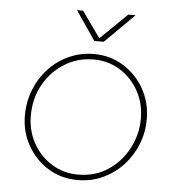

<svg xmlns="http://www.w3.org/2000/svg" viewBox="-52 -748 739 809"><g transform="rotate(5 318.0 -343.5)"><path d="M305 13Q236 13 181 -21Q126 -55 93.5 -112.5Q61 -170 61 -239Q61 -297 81.5 -348.5Q102 -400 138.5 -439Q175 -478 224 -500Q273 -522 329 -522Q398 -522 453.5 -487.5Q509 -453 541.5 -395.5Q574 -338 574 -267Q574 -212 554 -161.5Q534 -111 498 -72Q462 -33 413 -10Q364 13 305 13ZM305 -10Q378 -10 432.5 -46.5Q487 -83 518 -142Q549 -201 549 -268Q549 -333 519.5 -385.5Q490 -438 440.5 -468.5Q391 -499 329 -499Q262 -499 206.5 -464.5Q151 -430 118.5 -371.5Q86 -313 86 -241Q86 -177 115 -124.5Q144 -72 194 -41Q244 -10 305 -10ZM325 -577 241 -700H267L345 -590L458 -700H489L365 -577Z"/></g></svg>

Font: MuseoModerno Thin Thin
Style: Italic
Weight: 250
Italic angle: -9°
Version: Version 1.003